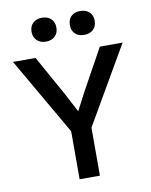

<svg xmlns="http://www.w3.org/2000/svg" viewBox="-93 -928 784 997"><g transform="rotate(-10 298.5 -430.0)"><path d="M352 -253V0H245V-253L10 -660H129L247 -448L299 -349L351 -448L468 -660H588ZM263 -797Q263 -768 245 -751Q227 -734 197 -734Q168 -734 150 -751.5Q132 -769 132 -797Q132 -826 150 -843Q168 -860 197 -860Q227 -860 245 -843Q263 -826 263 -797ZM465 -797Q465 -768 447 -751Q429 -734 399 -734Q369 -734 351.5 -751Q334 -768 334 -797Q334 -826 351.5 -843Q369 -860 399 -860Q429 -860 447 -843Q465 -826 465 -797Z"/></g></svg>

Font: Work Sans Medium
Style: Regular
Weight: 500
Designer: Wei Huang
Foundry: Wei Huang
Version: Version 1.500